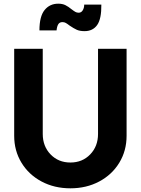

<svg xmlns="http://www.w3.org/2000/svg" viewBox="-20 -1010 764 1042"><path d="M57 -273V-745H212V-283Q212 -216 254.5 -172Q297 -128 362 -128Q427 -128 469.5 -172Q512 -216 512 -283V-745H667V-273Q667 -192 627.5 -127Q588 -62 518.5 -25Q449 12 362 12Q275 12 205.5 -25Q136 -62 96.5 -127Q57 -192 57 -273ZM358 -871Q345 -881 337 -885.5Q329 -890 319 -890Q303 -890 296 -878Q289 -866 287 -845H194Q194 -921 222 -955.5Q250 -990 296 -990Q319 -990 335 -982Q351 -974 368 -960Q381 -950 389 -945.5Q397 -941 407 -941Q421 -941 429 -954Q437 -967 437 -985H530Q531 -908 507.5 -874.5Q484 -841 439 -841Q413 -841 396.5 -848.5Q380 -856 358 -871Z"/></svg>

Font: Evergrow Sans 
Style: ExtraBold
Weight: 800
Foundry: 10Web
Version: Version 1.000